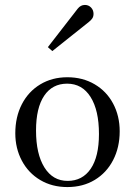

<svg xmlns="http://www.w3.org/2000/svg" viewBox="-20 -750 547 778"><path d="M42 -210Q42 -276 68.5 -327.5Q95 -379 143 -408Q191 -437 253 -437Q315 -437 363.5 -408.5Q412 -380 438.5 -330Q465 -280 465 -218Q465 -153 438.5 -101.5Q412 -50 364 -21Q316 8 253 8Q191 8 143 -20.5Q95 -49 68.5 -99Q42 -149 42 -210ZM381 -207Q381 -303 347 -357Q313 -411 252 -411Q192 -411 159 -362Q126 -313 126 -221Q126 -126 160 -71.5Q194 -17 254 -17Q314 -17 347.5 -66Q381 -115 381 -207ZM174 -559 295 -715Q307 -730 324 -730Q339 -730 349 -719.5Q359 -709 359 -694Q359 -683 354 -675.5Q349 -668 340 -661L192 -543Z"/></svg>

Font: Ibarra Real Nova
Style: Regular
Weight: 400
Designer: Jose Maria Ribagorda & Octavio Pardo
Foundry: Jose Maria Ribagorda
Version: Version 1.014